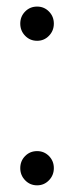

<svg xmlns="http://www.w3.org/2000/svg" viewBox="-20 -553 225 578"><path d="M91.8 4.9Q70.3 4.9 55.7 -10.3Q41 -25.4 41 -46.9Q41 -68.4 55.7 -83.3Q70.3 -98.1 91.8 -98.1Q112.8 -98.1 127.4 -83.3Q142.1 -68.4 142.1 -46.9Q142.1 -25.4 127.4 -10.3Q112.8 4.9 91.8 4.9ZM91.8 -430.2Q70.3 -430.2 55.7 -445.3Q41 -460.4 41 -481.9Q41 -503.4 55.7 -518.3Q70.3 -533.2 91.8 -533.2Q112.8 -533.2 127.4 -518.3Q142.1 -503.4 142.1 -481.9Q142.1 -460.4 127.4 -445.3Q112.8 -430.2 91.8 -430.2Z"/></svg>

Font: SVN-Poppins Light
Style: Regular
Weight: 300
Designer: Ninad Kale (Devanagari), Jonny Pinhorn (Latin)
Foundry: Indian Type Foundry
Version: Version 3.002 2017